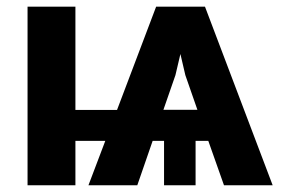

<svg xmlns="http://www.w3.org/2000/svg" viewBox="-20 -548 838 568"><path d="M203.1 -222.7H326.2L441.9 -528.3H586.4L786.6 0H642.6L596.2 -131.3H558.6V0H465.3V-131.3H431.6L386.2 0H241.7L291.5 -131.3H203.1V0H61.5V-528.3H203.1ZM463.4 -223.1H564L528.3 -325.7L513.7 -388.2L499 -325.7Z"/></svg>

Font: Roboto-o
Style: o-Bold
Weight: 700
Designer: Google
Version: Version 2.134; 2016; ttfautohint (v1.6)